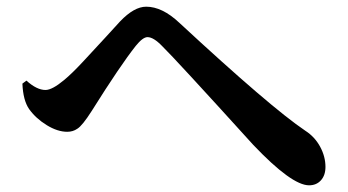

<svg xmlns="http://www.w3.org/2000/svg" viewBox="-20 -628 1040 574"><path d="M67 -302Q49 -328 47 -378L59 -387Q90 -359 116 -359Q136 -359 172 -389Q195 -408 228.5 -444Q262 -480 296.5 -517.5Q331 -555 339 -564Q381 -608 417 -608Q465 -608 516 -560Q789 -307 893 -237Q921 -219 937 -189.5Q953 -160 953 -129Q953 -104 939.5 -89Q926 -74 904 -74Q852 -74 737 -195Q504 -452 465 -490Q439 -517 421 -517Q407 -517 386 -491Q340 -433 254 -296Q226 -252 211 -243Q198 -234 181 -234Q152 -234 119.5 -254Q87 -274 67 -302Z"/></svg>

Font: Swei Spring CJKtc
Style: Bold
Weight: 700
Version: Version 1.021